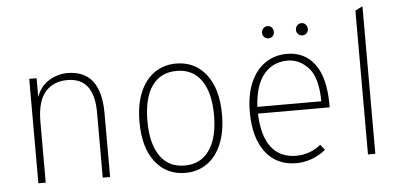

<svg xmlns="http://www.w3.org/2000/svg" viewBox="-50 -823 1955 936"><g transform="rotate(-5 927.5 -355.0)"><path d="M418 -319Q418 -489 287 -489Q219 -489 179 -443.5Q139 -398 139 -297V0H103V-511H139V-419Q158 -472 201 -497.5Q244 -523 290 -523Q454 -523 454 -312V0H418Z M620 -255Q620 -338 645 -398.5Q670 -459 716 -491Q762 -523 822 -523Q914 -523 969 -452.5Q1024 -382 1024 -256Q1024 -173 999 -112.5Q974 -52 928 -20Q882 12 822 12Q730 12 675 -58.5Q620 -129 620 -255ZM985 -256Q985 -366 943 -426.5Q901 -487 822 -487Q743 -487 701 -427.5Q659 -368 659 -255Q659 -145 701 -84.5Q743 -24 822 -24Q900 -24 942.5 -85Q985 -146 985 -256Z M1160 -256Q1160 -339 1186 -399.5Q1212 -460 1258.5 -491.5Q1305 -523 1365 -523Q1451 -523 1500.5 -456.5Q1550 -390 1550 -256V-245H1199Q1203 -133 1246.5 -78.5Q1290 -24 1368 -24Q1399 -24 1430 -34.5Q1461 -45 1488 -67L1509 -41Q1481 -17 1443 -2.5Q1405 12 1365 12Q1268 12 1214 -59.5Q1160 -131 1160 -256ZM1512 -278Q1511 -394 1467 -442Q1423 -490 1365 -490Q1294 -490 1249.5 -437.5Q1205 -385 1199 -278ZM1253 -635Q1253 -648 1261.5 -657Q1270 -666 1282 -666Q1295 -666 1303 -657Q1311 -648 1311 -635Q1311 -623 1303 -614.5Q1295 -606 1282 -606Q1270 -606 1261.5 -614.5Q1253 -623 1253 -635ZM1419 -635Q1419 -648 1427.5 -657Q1436 -666 1448 -666Q1461 -666 1469 -657Q1477 -648 1477 -635Q1477 -623 1469 -614.5Q1461 -606 1448 -606Q1436 -606 1427.5 -614.5Q1419 -623 1419 -635Z M1716 -704 1752 -722V0H1716Z"/></g></svg>

Font: Overpass Thin
Style: Regular
Weight: 100
Designer: Delve Withrington, Thomas Jockin
Foundry: Delve Fonts
Version: Version 3.000;DELV;Overpass